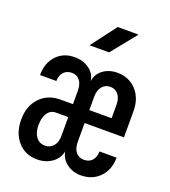

<svg xmlns="http://www.w3.org/2000/svg" viewBox="-143 -889 887 1004"><g transform="rotate(20 300.0 -387.5)"><path d="M178 10Q112 10 71 -37Q30 -84 30 -159Q30 -233 73.5 -279.5Q117 -326 187 -326H257V-399Q257 -437 241 -457.5Q225 -478 196 -478Q168 -478 151 -459.5Q134 -441 134 -410H43Q43 -477 81.5 -518.5Q120 -560 182 -560Q230 -560 264 -535.5Q298 -511 303 -470Q308 -511 341 -535.5Q374 -560 420 -560Q485 -560 526 -515.5Q567 -471 567 -400V-254H348V-150Q348 -113 364.5 -92.5Q381 -72 410 -72Q439 -72 455.5 -91Q472 -110 472 -141H567Q567 -74 526.5 -32Q486 10 421 10Q377 10 343.5 -15Q310 -40 303 -80Q296 -40 261 -15Q226 10 178 10ZM348 -326H472V-400Q472 -436 455.5 -457Q439 -478 410 -478Q382 -478 365 -457Q348 -436 348 -400ZM193 -72Q222 -72 239.5 -93Q257 -114 257 -150V-254H188Q159 -254 142 -229Q125 -204 125 -162Q125 -121 143 -96.5Q161 -72 193 -72ZM233 -645 339 -785H455L342 -645Z"/></g></svg>

Font: JetBrains Mono SemiBold
Style: Regular
Weight: 472
Monospace: yes
Designer: Philipp Nurullin, Konstantin Bulenkov
Foundry: JetBrains
Version: Version 2.305; ttfautohint (v1.8.4.7-5d5b)